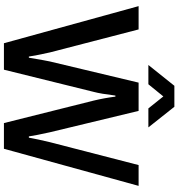

<svg xmlns="http://www.w3.org/2000/svg" viewBox="15 -923 908 978"><g transform="rotate(90 469.0 -434.0)"><path d="M311 -735.8 417 -868.2H523.9L628.9 -735.8H532.2L471.2 -812L409.2 -735.8ZM200.2 0 11.2 -686H129.9L247.1 -233.9Q262.7 -163.6 268.1 -127H273.9Q290 -222.2 293 -233.9L400.9 -686H544.9L653.8 -233.9Q669.4 -163.6 674.8 -127H681.2Q688.5 -168.5 704.1 -233.9L820.8 -686H926.8L737.8 0H606.9L492.2 -458Q479 -513.2 472.2 -567.9H466.8Q457.5 -492.2 448.2 -458L335 0Z"/></g></svg>

Font: Archivo Medium
Style: Regular
Weight: 500
Designer: Hector Gatti
Foundry: Omnibus-Type
Version: Version 2.001